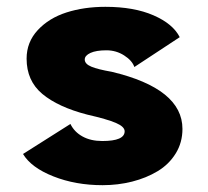

<svg xmlns="http://www.w3.org/2000/svg" viewBox="-20 -532 610 563"><path d="M281 11Q201.5 11 136.5 -14.8Q71.5 -40.5 47.5 -80.5L186.5 -168.5Q198 -145 222 -131.8Q246 -118.5 280 -118.5Q345.5 -118.5 345.5 -147Q345.5 -160.5 320 -171.5Q294.5 -182.5 235.5 -196Q150.5 -218 104.2 -256.5Q58 -295 58 -360Q58 -408.5 90.8 -443.8Q123.5 -479 175 -495.5Q226.5 -512 289 -512Q373 -512 430.2 -487Q487.5 -462 507 -423L374 -335.5Q367.5 -354.5 344 -369.5Q320.5 -384.5 292 -384.5Q262 -384.5 245.2 -376.8Q228.5 -369 228.5 -357.5Q228.5 -344.5 247.8 -336.5Q267 -328.5 307.5 -321.5Q515 -272 515 -154Q515 -114 495.2 -82Q475.5 -50 442.2 -30Q409 -10 367.5 0.5Q326 11 281 11Z"/></svg>

Font: League Mono Narrow ExtraBold
Style: Regular
Weight: 800
Width: 3
Designer: Tyler Finck
Foundry: The League of Moveable Type / Tyler Finck
Version: Version 2.210